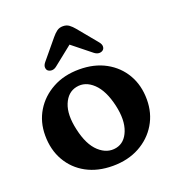

<svg xmlns="http://www.w3.org/2000/svg" viewBox="-131 -817 861 936"><g transform="rotate(-20 299.0 -349.0)"><path d="M301.5 -486Q379.5 -486 438 -454Q496.5 -422 529.2 -365.8Q562 -309.5 562 -235.5Q562 -164.5 528.2 -108.5Q494.5 -52.5 434.8 -20Q375 12.5 296.5 12.5Q218.5 12.5 160 -19.2Q101.5 -51 68.8 -108Q36 -165 36 -240Q36 -309.5 69.5 -365Q103 -420.5 162.8 -453.2Q222.5 -486 301.5 -486ZM341 -64.5Q387 -74 407.2 -126.8Q427.5 -179.5 409.5 -258.5Q390.5 -342 349.2 -381Q308 -420 260 -410Q213.5 -400.5 192.2 -349Q171 -297.5 189.5 -216Q208 -131.5 250.2 -93Q292.5 -54.5 341 -64.5ZM442 -534.5Q434 -527.5 421.8 -527.5Q409.5 -527.5 396.5 -537.5L299 -615.5L201 -537.5Q188.5 -527.5 176.2 -527.5Q164 -527.5 155.5 -534.5Q149 -540.5 148.5 -551.8Q148 -563 158.5 -576L241 -675.5Q254.5 -692 267.5 -701.5Q280.5 -711 299 -711Q317.5 -711 330.5 -701.5Q343.5 -692 357 -675.5L439 -576Q449.5 -563 449.2 -551.8Q449 -540.5 442 -534.5Z"/></g></svg>

Font: Fraunces 9pt SuperSoft SemiBold
Style: Regular
Weight: 600
Version: Version 1.000;[0bf87f6ff]